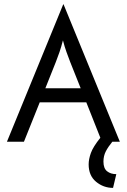

<svg xmlns="http://www.w3.org/2000/svg" viewBox="-20 -666 596 902"><path d="M511.1 216.7Q466 216.7 431.2 187.8Q396.5 159 396.5 106.2Q396.5 81.9 406.9 52.8Q417.4 23.6 451.4 -18.8Q451.4 -18.8 385.4 -185.4Q385.4 -185.4 166.7 -185.4Q166.7 -185.4 92.4 0Q92.4 0 12.5 0Q12.5 0 277.1 -645.8Q277.1 -645.8 278.5 -645.8Q278.5 -645.8 543.1 0Q543.1 0 507.6 0Q488.2 23.6 477.1 45.1Q466 66.7 466 93.1Q466 125 483 138.5Q500 152.1 526.4 152.1Q526.4 152.1 511.1 216.7ZM193.1 -251.4Q193.1 -251.4 359 -251.4Q359 -251.4 309.7 -375Q300.7 -398.6 292.4 -421.5Q284 -444.4 275.7 -476.4Q267.4 -444.4 259.7 -421.9Q252.1 -399.3 242.4 -375Q242.4 -375 193.1 -251.4Z"/></svg>

Font: co2trust
Style: Regular
Weight: 400
Designer: Kristian Moeller
Foundry: Dicotype
Version: Version 1.000